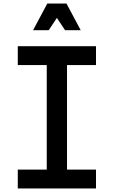

<svg xmlns="http://www.w3.org/2000/svg" viewBox="-20 -1060 640 1080"><path d="M80 0V-106H243V-694H80V-800H520V-694H357V-106H520V0ZM166 -890 246 -1040H354L434 -890H346L273 -1000H327L254 -890Z"/></svg>

Font: Martian Mono Condensed
Style: Regular
Weight: 400
Width: 3
Designer: Roman Shamin
Foundry: Evil Martians
Version: Version 1.000